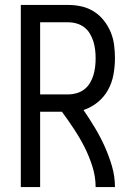

<svg xmlns="http://www.w3.org/2000/svg" viewBox="-20 -755 540 775"><path d="M64 0V-735H256Q283 -735 309.5 -729Q336 -723 359 -708.5Q382 -694 399 -672.5Q416 -651 426.5 -626Q437 -601 440.5 -574Q444 -547 444 -520Q444 -487 438 -454Q432 -421 416 -392Q400 -363 374 -342Q348 -321 317 -311Q341 -276 363 -239.5Q385 -203 402.5 -164Q420 -125 432 -84Q444 -43 444 0H366Q366 -42 353 -83Q340 -124 321 -161.5Q302 -199 278.5 -234.5Q255 -270 230 -304H142V0ZM142 -374H256Q273 -374 290 -379Q307 -384 320.5 -394.5Q334 -405 343 -420Q352 -435 357 -451.5Q362 -468 364 -485Q366 -502 366 -520Q366 -537 364 -554Q362 -571 357 -587.5Q352 -604 343 -619Q334 -634 320.5 -644.5Q307 -655 290 -660Q273 -665 256 -665H142Z"/></svg>

Font: iosevka_custom_sans_ss08
Style: Regular
Weight: 400
Designer: Belleve Invis
Foundry: Belleve Invis
Version: Version 10.3.0; ttfautohint (v1.8.3)